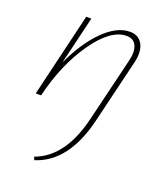

<svg xmlns="http://www.w3.org/2000/svg" viewBox="-131 -500 751 877"><g transform="rotate(20 244.5 -61.5)"><path d="M350 -412Q393 -412 411.5 -377.5Q430 -343 416 -286L342 22Q289 242 139 289L133 274Q268 225 316 22L390 -285Q402 -332 389.5 -360.5Q377 -389 342 -389Q265 -389 185.5 -275.5Q106 -162 67 0H41L138 -408H163L107 -174Q157 -283 222 -347.5Q287 -412 350 -412Z"/></g></svg>

Font: EauTestText Extralight
Style: Italic
Weight: 250
Italic angle: -12°
Designer: Christian Thalmann (Catharsis Fonts)
Version: Version 0.001;PS 000.001;hotconv 1.0.88;makeotf.lib2.5.64775